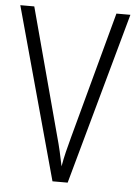

<svg xmlns="http://www.w3.org/2000/svg" viewBox="-52 -754 561 794"><g transform="rotate(5 228.5 -357.0)"><path d="M457 -714 259 0H196L0 -714H58L199 -188Q208 -156 215 -125.5Q222 -95 228 -65Q233 -95 240.5 -125.5Q248 -156 257 -189L399 -714Z"/></g></svg>

Font: Noto Sans Khmer UI Condensed Light
Style: Regular
Weight: 300
Width: 3
Designer: Danh Hong and the Monotype Design Team
Foundry: Monotype Imaging Inc.
Version: Version 2.002; ttfautohint (v1.8.4.7-5d5b)